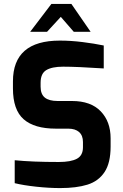

<svg xmlns="http://www.w3.org/2000/svg" viewBox="-20 -953 629 979"><path d="M55 -19V-136Q144 -127 280 -127Q341 -127 372 -143.5Q403 -160 403 -202V-229Q403 -262 383.5 -279.5Q364 -297 328 -297H265Q155 -297 100.5 -345Q46 -393 46 -502V-538Q46 -746 285 -746Q341 -746 401 -738.5Q461 -731 509 -721V-604Q372 -613 302 -613Q245 -613 216 -595.5Q187 -578 187 -531V-511Q187 -473 208.5 -455.5Q230 -438 274 -438H347Q443 -438 493.5 -385.5Q544 -333 544 -248V-206Q544 -122 513 -75.5Q482 -29 426 -11.5Q370 6 287 6Q230 6 165 -1Q100 -8 55 -19ZM242 -933H344L442 -791H356L290 -867L220 -791H134Z"/></svg>

Font: Exo
Style: Bold
Weight: 700
Designer: Natanael Gama
Foundry: Natanael Gama
Version: Version 1.500; ttfautohint (v1.6)